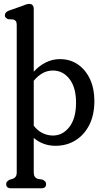

<svg xmlns="http://www.w3.org/2000/svg" viewBox="-20 -756 540 1010"><path d="M157.5 -708.5V-379Q186.5 -410.5 221.5 -427.8Q256.5 -445 295 -445Q349 -445 389.8 -417Q430.5 -389 453.5 -339.5Q476.5 -290 476.5 -225Q476.5 -152 450 -99.2Q423.5 -46.5 377.2 -17.8Q331 11 272 11Q206 11 157.5 -30.5V150Q157.5 165.5 163 173.5Q168.5 181.5 177.5 184.5L204 189Q212.5 193.5 217.5 198.5Q222.5 203.5 222.5 212.5Q222.5 234.5 197.5 234.5H38.5Q12.5 234.5 12.5 212.5Q12.5 203.5 17.8 198.5Q23 193.5 31.5 189L47.5 184.5Q57 181 62.5 173.2Q68 165.5 68 150V-624.5Q68 -639.5 63 -645.2Q58 -651 50 -653.5L22.5 -655Q15 -658.5 10.2 -663Q5.5 -667.5 5.5 -675.5Q5.5 -692 27.5 -700.5L93.5 -723.5Q105.5 -728 115.2 -731.8Q125 -735.5 133.5 -735.5Q157.5 -735.5 157.5 -708.5ZM258.5 -385Q228.5 -385 203.5 -370.8Q178.5 -356.5 157.5 -331V-95Q177.5 -68.5 204 -55.8Q230.5 -43 258.5 -43Q310 -43 345 -88.2Q380 -133.5 380 -216Q380 -296 345.5 -340.5Q311 -385 258.5 -385Z"/></svg>

Font: Fraunces 144pt SuperSoft
Style: Regular
Weight: 400
Version: Version 1.000;[b76b70a41]